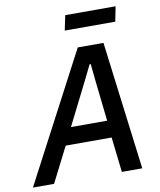

<svg xmlns="http://www.w3.org/2000/svg" viewBox="-125 -954 857 1029"><g transform="rotate(-10 304.0 -440.0)"><path d="M565 0H454L432 -191H182L85 0H-30L337 -698H477ZM424 -284 400 -500 390 -598H384L335 -499L227 -284ZM284 -799 301 -880H575L559 -799Z"/></g></svg>

Font: IBM Plex Sans Medium
Style: Italic
Weight: 500
Italic angle: -11.31°
Designer: Mike Abbink, Paul van der Laan, Pieter van Rosmalen
Foundry: Bold Monday
Version: Version 3.201